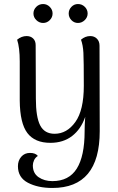

<svg xmlns="http://www.w3.org/2000/svg" viewBox="-20 -700 587 953"><path d="M475 -49Q475 233 240 233Q168 233 118.5 207Q69 181 69 125Q69 97 85.5 78Q102 59 129 59Q156 59 168 74Q155 82 149 95.5Q143 109 143 121Q143 160 171.5 179.5Q200 199 240 199Q322 199 361 137Q400 75 400 -48Q400 -81 403 -120Q382 -59 338 -25Q294 9 230 9Q153 9 116 -39.5Q79 -88 78 -201V-395Q78 -464 65 -503Q87 -521 112 -521Q132 -521 144.5 -509Q157 -497 157 -476L158 -211Q158 -119 179.5 -77.5Q201 -36 251 -36Q312 -36 354 -94.5Q396 -153 396 -274Q396 -400 394 -438Q392 -476 382 -503Q403 -521 428 -521Q448 -521 461 -508Q474 -495 474 -473ZM146 -633Q146 -652 160 -666Q174 -680 194 -680Q213 -680 227 -666Q241 -652 241 -633Q241 -614 227 -600Q213 -586 194 -586Q175 -586 160.5 -600Q146 -614 146 -633ZM321 -633Q321 -652 334.5 -666Q348 -680 367 -680Q387 -680 401 -666Q415 -652 415 -633Q415 -614 400.5 -600Q386 -586 367 -586Q348 -586 334.5 -600Q321 -614 321 -633Z"/></svg>

Font: Arima Madurai
Style: Regular
Weight: 400
Designer: Joana Correia and Natanael Gama
Foundry: NDISCOVER
Version: Version 1.020